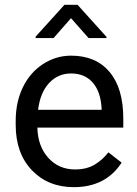

<svg xmlns="http://www.w3.org/2000/svg" viewBox="-20 -770 570 800"><path d="M287.6 9.8Q180.2 9.8 112.8 -60.8Q45.4 -131.3 45.4 -249.5V-266.1Q45.4 -344.7 75.4 -406.5Q105.5 -468.3 159.4 -503.2Q213.4 -538.1 276.4 -538.1Q379.4 -538.1 436.5 -470.2Q493.7 -402.3 493.7 -275.9V-238.3H135.7Q137.7 -160.2 181.4 -112.1Q225.1 -64 292.5 -64Q340.3 -64 373.5 -83.5Q406.7 -103 431.6 -135.3L486.8 -92.3Q420.4 9.8 287.6 9.8ZM276.4 -463.9Q221.7 -463.9 184.6 -424.1Q147.5 -384.3 138.7 -312.5H403.3V-319.3Q399.4 -388.2 366.2 -426Q333 -463.9 276.4 -463.9ZM423.8 -616.2V-611.3H349.1L275.9 -694.3L203.1 -611.3H128.4V-617.2L248.5 -750H303.2Z"/></svg>

Font: Noboto
Style: Regular
Weight: 400
Designer: Google
Version: Version 2.001101; 2014